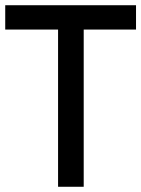

<svg xmlns="http://www.w3.org/2000/svg" viewBox="-26 -714 540 734"><path d="M-6 -601V-694H494V-601H294V0H196V-601Z"/></svg>

Font: TitilliumText22L Lt
Style: Medium
Weight: 500
Designer: Campivisivi
Foundry: Campivisivi
Version: 1.000